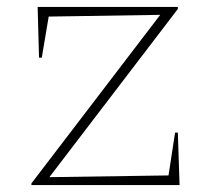

<svg xmlns="http://www.w3.org/2000/svg" viewBox="-20 -536 619 556"><path d="M71 0V-5L444 -493L121 -488L101 -369H93L89 -516H495V-510L123 -23L468 -28L487 -152H495L500 0Z"/></svg>

Font: Piazzolla SC Thin
Style: Regular
Weight: 100
Designer: Juan Pablo del Peral
Foundry: Huerta Tipografica
Version: Version 1.330